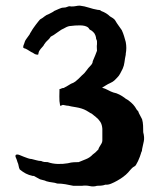

<svg xmlns="http://www.w3.org/2000/svg" viewBox="-20 -593 566 681"><path d="M193 -220Q190 -234 190.5 -251Q191 -268 191 -277Q194 -277 197.5 -279Q201 -281 206 -281Q212 -284 219.5 -288.5Q227 -293 232 -296Q241 -299 247.5 -304Q254 -309 259 -314L271 -326Q279 -332 286 -342Q293 -352 301 -360Q309 -368 309 -376Q314 -387 317.5 -396Q321 -405 324 -413Q324 -416 323.5 -423.5Q323 -431 324 -436Q324 -442 324 -446Q324 -450 321 -455Q321 -461 318 -468.5Q315 -476 310 -480Q305 -485 301 -486.5Q297 -488 294 -494Q289 -499 281 -501Q273 -503 264 -503Q255 -503 246.5 -502.5Q238 -502 232 -501Q222 -501 210 -494Q198 -489 183.5 -478Q169 -467 160 -463Q155 -455 149 -450Q143 -445 137 -436Q135 -431 129.5 -425.5Q124 -420 119 -412Q117 -408 116.5 -404Q116 -400 115 -399Q109 -399 104 -401Q102 -402 100 -403.5Q98 -405 96 -406Q91 -408 83.5 -413Q76 -418 69 -421Q66 -421 64 -423L62 -425Q63 -431 63.5 -433Q64 -435 65 -436Q68 -448 73.5 -455Q79 -462 85 -471Q87 -476 90 -480Q93 -484 96 -490Q96 -490 99.5 -495Q103 -500 107.5 -506Q112 -512 116.5 -517.5Q121 -523 122 -524Q131 -529 137.5 -534.5Q144 -540 153 -543Q158 -546 163.5 -548.5Q169 -551 172 -554Q180 -557 189 -561.5Q198 -566 206 -566Q213 -566 219.5 -569Q226 -572 232 -570Q243 -570 249.5 -571.5Q256 -573 263 -573Q280 -571 295 -566Q310 -561 327 -558Q330 -558 333 -557.5Q336 -557 339 -554Q358 -547 370 -535Q375 -532 380.5 -528.5Q386 -525 389 -520Q394 -511 400 -503Q406 -495 412 -486Q417 -475 420 -465Q423 -455 426 -444Q428 -433 428 -423Q428 -413 426 -402V-399Q423 -385 421.5 -372.5Q420 -360 415 -349Q410 -340 406.5 -332.5Q403 -325 395 -317Q390 -312 385.5 -307.5Q381 -303 370 -298Q363 -295 356 -290.5Q349 -286 342 -282Q353 -279 363 -273.5Q373 -268 382 -265Q393 -263 403.5 -257.5Q414 -252 422 -246Q425 -243 430 -240.5Q435 -238 438 -235Q446 -229 452.5 -222Q459 -215 465 -204Q467 -202 469.5 -199Q472 -196 472 -193L484 -170Q487 -159 487.5 -147.5Q488 -136 488 -124Q493 -105 490 -91.5Q487 -78 484 -64Q484 -58 482 -54.5Q480 -51 480 -49Q479 -45 476 -37Q473 -29 469.5 -21.5Q466 -14 462.5 -8.5Q459 -3 457 -3Q448 2 441.5 10.5Q435 19 426 27Q423 30 414.5 36Q406 42 395.5 48Q385 54 374 58.5Q363 63 354 62Q346 65 337.5 65.5Q329 66 324 66Q312 70 298.5 67Q285 64 271 66H240Q226 63 212 60.5Q198 58 183 58Q175 55 165.5 54Q156 53 145 50Q139 47 133.5 46Q128 45 122 43L100 31H96Q82 28 71.5 22.5Q61 17 50 8Q47 2 46 -5Q45 -12 42 -18Q40 -24 39 -27.5Q38 -31 35 -37V-41Q35 -45 42 -45Q45 -45 51 -42.5Q57 -40 64.5 -37Q72 -34 79.5 -31.5Q87 -29 92 -29Q101 -27 109.5 -24.5Q118 -22 126 -22Q132 -19 137.5 -18.5Q143 -18 149 -18Q166 -12 185 -11.5Q204 -11 221 -14Q232 -17 241.5 -17.5Q251 -18 259 -18Q271 -23 285 -28.5Q299 -34 309 -45Q317 -50 329 -63Q329 -67 340 -84Q343 -89 343 -95Q343 -101 343 -105V-136Q342 -151 336 -160.5Q330 -170 320 -178Q317 -181 312.5 -184Q308 -187 305 -190Q300 -192 296 -195Q292 -198 286 -201Q279 -205 269.5 -208Q260 -211 250.5 -212.5Q241 -214 233 -215.5Q225 -217 222 -218Q217 -218 213.5 -219Q210 -220 203 -221Q200 -220 198 -219Q193 -216 193 -220Z"/></svg>

Font: Kirang Haerang
Style: Regular
Weight: 400
Version: Version 1.00